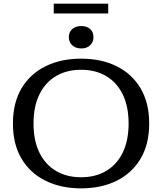

<svg xmlns="http://www.w3.org/2000/svg" viewBox="-20 -1019 890 1054"><path d="M275 -945V-999H574V-945ZM426 -753Q396 -753 377 -770Q358 -787 358 -815Q358 -844 377 -860Q396 -876 426 -876Q456 -876 474.5 -860Q493 -844 493 -815Q493 -787 474.5 -770Q456 -753 426 -753ZM425 15Q315 15 230.5 -26.5Q146 -68 98.5 -147.5Q51 -227 51 -341Q51 -455 98.5 -534.5Q146 -614 230.5 -655.5Q315 -697 425 -697Q536 -697 620 -655.5Q704 -614 751.5 -534.5Q799 -455 799 -341Q799 -227 751.5 -147.5Q704 -68 620 -26.5Q536 15 425 15ZM425 -46Q505 -46 563.5 -81Q622 -116 654 -182Q686 -248 686 -341Q686 -434 654 -500Q622 -566 563.5 -601Q505 -636 425 -636Q346 -636 287 -601Q228 -566 196 -500Q164 -434 164 -341Q164 -248 196 -182Q228 -116 287 -81Q346 -46 425 -46Z"/></svg>

Font: Montagu Slab 16pt
Style: Regular
Weight: 400
Designer: Florian Karsten
Foundry: Florian Karsten
Version: Version 1.000; ttfautohint (v1.8.3)